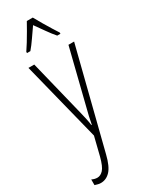

<svg xmlns="http://www.w3.org/2000/svg" viewBox="-257 -806 841 1089"><g transform="rotate(-30 163.5 -261.0)"><path d="M19 -529H57L148 -159Q155 -130 158.5 -114Q162 -98 163.5 -88.5Q165 -79 166 -70H169Q174 -99 179 -119.5Q184 -140 189 -160L281 -529H318L155 116Q138 185 111.5 213.5Q85 242 49 242Q39 242 30 239.5Q21 237 11 234V197Q29 206 47 206Q68 206 86 186.5Q104 167 119 110L149 -11ZM183 -764Q196 -740 214 -709.5Q232 -679 248.5 -652.5Q265 -626 273 -614V-606H252Q231 -630 207.5 -663.5Q184 -697 163 -726Q144 -699 120 -664Q96 -629 76 -606H54V-614Q66 -631 82.5 -658Q99 -685 115.5 -713.5Q132 -742 144 -764Z"/></g></svg>

Font: Noto Sans Devanagari ExtraCondensed ExtraLight
Style: Regular
Weight: 200
Width: 2
Designer: Jelle Bosma - Monotype Design Team
Foundry: Monotype Imaging Inc.
Version: Version 2.004; ttfautohint (v1.8.4.7-5d5b)